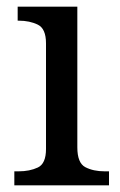

<svg xmlns="http://www.w3.org/2000/svg" viewBox="-20 -556 360 576"><path d="M23 0V-42H36Q69 -42 93.5 -53.5Q118 -65 118 -109V-426Q118 -470 93.5 -482Q69 -494 36 -494H33V-536H212V-114Q212 -67 236 -54.5Q260 -42 294 -42H307V0Z"/></svg>

Font: NotoSerif-Regular
Style: Regular
Weight: 400
Designer: Monotype Design Team
Foundry: Monotype Imaging Inc.
Version: Version 2.007; ttfautohint (v1.8) -l 8 -r 50 -G 200 -x 14 -D